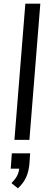

<svg xmlns="http://www.w3.org/2000/svg" viewBox="-20 -756 278 1038"><path d="M117 -736H198L139 0H58ZM143 73 139 131Q135 172 121 203Q107 234 77 262L42 234Q62 214 71.5 196Q81 178 84 156H38L44 73Z"/></svg>

Font: Muli
Style: Italic
Weight: 400
Italic angle: -4.541°
Designer: Vernon Adams
Foundry: Vernon Adams
Version: Version 2.001